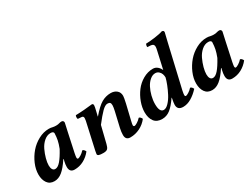

<svg xmlns="http://www.w3.org/2000/svg" viewBox="-55 -1236 2342 1784"><g transform="rotate(-30 1116.0 -344.0)"><path d="M335.9 -226.1Q353.5 -271.5 360.1 -304Q366.7 -336.4 368.2 -377.9Q365.2 -397 335 -397Q297.9 -397 265.1 -368.7Q232.4 -340.3 212.9 -299.1Q193.4 -257.8 182.1 -216.3Q170.9 -174.8 170.9 -144Q170.9 -116.7 180.7 -100.8Q190.4 -85 209 -85Q236.3 -85 266.8 -120.1Q297.4 -155.3 335.9 -226.1ZM500 -415Q498 -407.2 492.2 -379.4Q486.3 -351.6 479 -319.8L437 -124Q430.2 -89.4 430.2 -80.1Q430.2 -63 440.9 -63Q449.7 -63 471.7 -76.4Q493.7 -89.8 511.2 -109.9Q520.5 -109.9 528.8 -100.3Q537.1 -90.8 540 -82Q506.3 -39.1 460.4 -14.6Q414.6 9.8 361.8 9.8Q309.1 9.8 309.1 -47.9Q309.1 -74.7 316.9 -106.9L321.8 -125L317.9 -127Q269.5 -53.7 229.7 -22Q189.9 9.8 147 9.8Q96.7 9.8 71.3 -26.4Q45.9 -62.5 45.9 -118.2Q45.9 -172.9 70.3 -230.2Q94.7 -287.6 134.3 -333.7Q173.8 -379.9 228.8 -409.4Q283.7 -439 340.8 -439Q363.3 -439 379.9 -434.1Q397.5 -430.2 416 -430.2Q439 -430.2 452.1 -435.1Q465.8 -439 477.1 -439Q488.3 -439 494.1 -432.4Q500 -425.8 500 -415Z M608.4 -13.2Q608.4 -17.1 613.8 -44.9L677.7 -332Q680.7 -346.7 680.7 -358.9Q680.7 -379.4 661.6 -380.9L621.6 -383.8Q617.2 -390.1 617.9 -403.6Q618.7 -417 623.5 -422.9Q657.2 -422.9 716.1 -427.5Q774.9 -432.1 799.8 -436Q816.4 -436 816.4 -418Q816.4 -410.2 813.5 -395.5Q810.5 -380.9 804.4 -356.2Q798.3 -331.5 795.4 -318.8L793.5 -310.1H795.4Q860.4 -386.2 906.2 -412.6Q952.1 -439 1004.4 -439Q1043 -439 1068.4 -418Q1093.8 -397 1093.8 -358.9Q1093.8 -342.8 1080.6 -283.2L1042.5 -124Q1033.7 -87.9 1033.7 -77.1Q1033.7 -71.3 1037.4 -67.1Q1041 -63 1046.4 -63Q1055.2 -63 1077.1 -76.4Q1099.1 -89.8 1116.7 -109.9Q1126 -109.9 1134.3 -100.3Q1142.6 -90.8 1145.5 -82Q1111.3 -38.1 1062.5 -14.2Q1013.7 9.8 960.4 9.8Q909.7 9.8 909.7 -43.9Q909.7 -75.7 918.5 -115.2L955.6 -274.9Q964.4 -313.5 964.4 -333Q964.4 -353 956.5 -361.1Q948.7 -369.1 929.7 -369.1Q904.8 -369.1 869.4 -333.7Q834 -298.3 779.8 -228L735.4 -47.9Q728 -16.6 715.6 -3.4Q703.1 9.8 670.4 9.8Q637.7 9.8 623 4.6Q608.4 -0.5 608.4 -13.2Z M1311.5 -143.1Q1311.5 -56.2 1356.4 -56.2Q1381.8 -56.2 1409.9 -85.7Q1438 -115.2 1460 -157.5Q1481.9 -199.7 1497.8 -240.5Q1513.7 -281.2 1520.5 -310.1Q1520.5 -329.1 1514.4 -346.9Q1508.3 -364.7 1492.9 -378.4Q1477.5 -392.1 1455.6 -392.1Q1426.3 -392.1 1398.9 -368.9Q1371.6 -345.7 1352.8 -309.6Q1334 -273.4 1322.8 -229.2Q1311.5 -185.1 1311.5 -143.1ZM1189.5 -125Q1189.5 -177.7 1210 -233.2Q1230.5 -288.6 1265.1 -334.5Q1299.8 -380.4 1350.8 -409.7Q1401.9 -439 1457.5 -439Q1484.4 -439 1504.6 -422.1Q1524.9 -405.3 1535.2 -380.9H1536.1L1577.1 -563Q1583.5 -589.4 1583.5 -602.1Q1583.5 -625 1568.6 -631.6Q1553.7 -638.2 1515.1 -638.2Q1510.7 -651.4 1520.5 -671.9Q1557.1 -671.9 1617.7 -680.2Q1678.2 -688.5 1702.1 -698.2Q1715.3 -698.2 1719.7 -693.1Q1724.1 -688 1724.1 -678.2Q1722.7 -673.3 1701.2 -583L1595.2 -127Q1588.4 -93.8 1588.4 -82Q1588.4 -65.9 1599.1 -65.9Q1607.9 -65.9 1629.9 -79.3Q1651.9 -92.8 1669.4 -112.8Q1678.7 -112.8 1687 -103.3Q1695.3 -93.8 1698.2 -85Q1658.7 -41.5 1614.7 -15.9Q1570.8 9.8 1527.3 9.8Q1466.3 9.8 1466.3 -45.9Q1466.3 -65.4 1475.6 -111.8L1476.6 -117.2L1474.1 -118.2Q1427.7 -50.3 1388.7 -20.3Q1349.6 9.8 1302.2 9.8Q1244.6 9.8 1217 -27.6Q1189.5 -64.9 1189.5 -125Z M2027.8 -226.1Q2045.4 -271.5 2052 -304Q2058.6 -336.4 2060.1 -377.9Q2057.1 -397 2026.9 -397Q1989.7 -397 1957 -368.7Q1924.3 -340.3 1904.8 -299.1Q1885.3 -257.8 1874 -216.3Q1862.8 -174.8 1862.8 -144Q1862.8 -116.7 1872.6 -100.8Q1882.3 -85 1900.9 -85Q1928.2 -85 1958.7 -120.1Q1989.3 -155.3 2027.8 -226.1ZM2191.9 -415Q2189.9 -407.2 2184.1 -379.4Q2178.2 -351.6 2170.9 -319.8L2128.9 -124Q2122.1 -89.4 2122.1 -80.1Q2122.1 -63 2132.8 -63Q2141.6 -63 2163.6 -76.4Q2185.5 -89.8 2203.1 -109.9Q2212.4 -109.9 2220.7 -100.3Q2229 -90.8 2231.9 -82Q2198.2 -39.1 2152.3 -14.6Q2106.4 9.8 2053.7 9.8Q2001 9.8 2001 -47.9Q2001 -74.7 2008.8 -106.9L2013.7 -125L2009.8 -127Q1961.4 -53.7 1921.6 -22Q1881.8 9.8 1838.9 9.8Q1788.6 9.8 1763.2 -26.4Q1737.8 -62.5 1737.8 -118.2Q1737.8 -172.9 1762.2 -230.2Q1786.6 -287.6 1826.2 -333.7Q1865.7 -379.9 1920.7 -409.4Q1975.6 -439 2032.7 -439Q2055.2 -439 2071.8 -434.1Q2089.4 -430.2 2107.9 -430.2Q2130.9 -430.2 2144 -435.1Q2157.7 -439 2168.9 -439Q2180.2 -439 2186 -432.4Q2191.9 -425.8 2191.9 -415Z"/></g></svg>

Font: Common Serif
Style: Bold Italic
Weight: 700
Italic angle: -12°
Designer: Philipp H. Poll, Khaled Hosny
Foundry: Stefan Peev, Context Ltd.
Version: Version 1.026